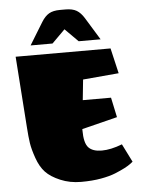

<svg xmlns="http://www.w3.org/2000/svg" viewBox="-56 -852 670 907"><g transform="rotate(-5 278.5 -399.0)"><path d="M59 -269 35 -606H485L513 -486L343 -471L333 -374H467L487 -280L319 -238V-233Q319 -172 339 -150.5Q359 -129 402 -129Q445 -129 499 -150L542 -64L532 -56Q509 -38 455 -16Q428 -5 386.5 2.5Q345 10 292 10Q239 10 194 -9Q149 -28 125 -53.5Q101 -79 86 -121.5Q71 -164 66.5 -194Q62 -224 59 -269ZM263 -808H289Q322 -808 341.5 -796.5Q361 -785 377 -759L442 -653H338L276 -715L214 -653H110L175 -759Q191 -785 210.5 -796.5Q230 -808 263 -808Z"/></g></svg>

Font: Wendy One
Style: Regular
Weight: 400
Designer: Alejandro Inler
Foundry: Alejandro Inler
Version: 1.001